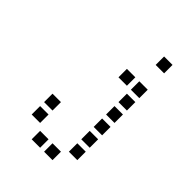

<svg xmlns="http://www.w3.org/2000/svg" viewBox="-247 -797 1095 1095"><g transform="rotate(45 300.0 -250.0)"><path d="M417 -684Q416 -684 416 -684Q416 -684 416 -683V-617Q416 -616 416 -616Q416 -616 417 -616H483Q484 -616 484 -616Q484 -616 484 -617V-683Q484 -684 484 -684Q484 -684 483 -684ZM317 -484Q316 -484 316 -484Q316 -484 316 -483V-417Q316 -416 316 -416Q316 -416 317 -416H383Q384 -416 384 -416Q384 -416 384 -417V-483Q384 -484 384 -484Q384 -484 383 -484ZM417 -484Q416 -484 416 -484Q416 -484 416 -483V-417Q416 -416 416 -416Q416 -416 417 -416H483Q484 -416 484 -416Q484 -416 484 -417V-483Q484 -484 484 -484Q484 -484 483 -484ZM417 -384Q416 -384 416 -384Q416 -384 416 -383V-317Q416 -316 416 -316Q416 -316 417 -316H483Q484 -316 484 -316Q484 -316 484 -317V-383Q484 -384 484 -384Q484 -384 483 -384ZM417 -284Q416 -284 416 -284Q416 -284 416 -283V-217Q416 -216 416 -216Q416 -216 417 -216H483Q484 -216 484 -216Q484 -216 484 -217V-283Q484 -284 484 -284Q484 -284 483 -284ZM417 -184Q416 -184 416 -184Q416 -184 416 -183V-117Q416 -116 416 -116Q416 -116 417 -116H483Q484 -116 484 -116Q484 -116 484 -117V-183Q484 -184 484 -184Q484 -184 483 -184ZM117 -84Q116 -84 116 -84Q116 -84 116 -83V-17Q116 -16 116 -16Q116 -16 117 -16H183Q184 -16 184 -16Q184 -16 184 -17V-83Q184 -84 184 -84Q184 -84 183 -84ZM417 -84Q416 -84 416 -84Q416 -84 416 -83V-17Q416 -16 416 -16Q416 -16 417 -16H483Q484 -16 484 -16Q484 -16 484 -17V-83Q484 -84 484 -84Q484 -84 483 -84ZM117 16Q116 16 116 16Q116 16 116 17V83Q116 84 116 84Q116 84 117 84H183Q184 84 184 84Q184 84 184 83V17Q184 16 184 16Q184 16 183 16ZM417 16Q416 16 416 16Q416 16 416 17V83Q416 84 416 84Q416 84 417 84H483Q484 84 484 84Q484 84 484 83V17Q484 16 484 16Q484 16 483 16ZM217 116Q216 116 216 116Q216 116 216 117V183Q216 184 216 184Q216 184 217 184H283Q284 184 284 184Q284 184 284 183V117Q284 116 284 116Q284 116 283 116ZM317 116Q316 116 316 116Q316 116 316 117V183Q316 184 316 184Q316 184 317 184H383Q384 184 384 184Q384 184 384 183V117Q384 116 384 116Q384 116 383 116Z"/></g></svg>

Font: Doto SemiBold
Style: Regular
Weight: 600
Monospace: yes
Version: Version 1.000